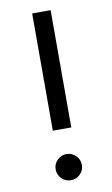

<svg xmlns="http://www.w3.org/2000/svg" viewBox="-83 -744 469 802"><g transform="rotate(-10 151.5 -343.0)"><path d="M112.7 -700V-202.7H191V-700ZM151.8 -96.7Q128.8 -96.7 112.2 -80Q96.3 -64.2 96.3 -41.2Q96.3 -18.2 112.2 -2.3Q128.8 14.3 151.8 14.3Q174.8 14.3 191.5 -2.3Q207.3 -18.1 207.3 -41.1Q207.3 -64.2 191.5 -80Q174.8 -96.7 151.8 -96.7Z"/></g></svg>

Font: Unageo Variable
Style: Regular
Weight: 300
Designer: Richard Sepsi
Foundry: Richard Sepsi
Version: Version 2.200